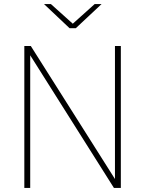

<svg xmlns="http://www.w3.org/2000/svg" viewBox="-20 -927 716 947"><path d="M100 0V-700H132L554 -33L547 -30V-700H576V0H542L121 -667L129 -669V0ZM323 -788 197 -907H231L348 -802H330L447 -907H481L354 -788Z"/></svg>

Font: SUSE Thin
Style: Regular
Weight: 250
Designer: Rene Bieder
Foundry: SUSE
Version: Version 1.000